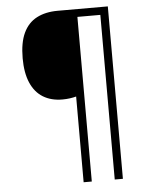

<svg xmlns="http://www.w3.org/2000/svg" viewBox="-59 -809 773 984"><g transform="rotate(-5 327.5 -316.5)"><path d="M533 127H491V-720H373V127H331V-314Q316 -310 298 -307.5Q280 -305 260 -305Q202 -305 160.5 -330.5Q119 -356 97 -407Q75 -458 75 -533Q75 -613 98.5 -663Q122 -713 167 -736.5Q212 -760 275 -760H533Z"/></g></svg>

Font: Noto Sans Hebrew Light
Style: Regular
Weight: 300
Designer: Monotype Design Team
Foundry: Monotype Imaging Inc.
Version: Version 2.003